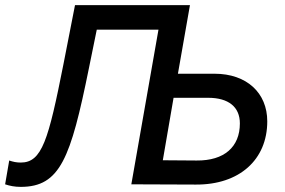

<svg xmlns="http://www.w3.org/2000/svg" viewBox="-52 -720 1112 750"><path d="M29 10C183 10 224 -102 295 -452L326 -604H567L461 0L713 1C883 2 992 -96 992 -246C992 -357 912 -432 786 -432H643L690 -700H241L196 -470C137 -172 112 -85 29 -85C12 -85 -1 -88 -16 -93L-32 0C-14 6 5 10 29 10ZM584 -94 626 -338H761C841 -338 885 -302 885 -238C885 -146 824 -92 716 -93Z"/></svg>

Font: Fixel Display 20240404 Medium
Style: Italic
Weight: 500
Italic angle: -10°
Designer: AlfaBravo + MacPaw
Foundry: Kyrylo Tkachov, Marchela Mozhyna, Serhii Makarenko, Maria Weinstein, Zakhar Kryvoshyya
Version: Version 1.211;Glyphs 3.2 (3225)